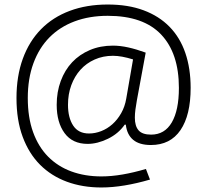

<svg xmlns="http://www.w3.org/2000/svg" viewBox="-20 -695 924 850"><path d="M374 -104Q401 -104 428 -114.5Q455 -125 477.5 -145Q500 -165 516.5 -194Q533 -223 539 -259L569 -432Q543 -440 521 -444Q499 -448 480 -448Q436 -448 399 -431.5Q362 -415 336 -386Q310 -357 295.5 -317.5Q281 -278 281 -231Q281 -174 304 -139Q327 -104 374 -104ZM429 135Q345 135 276 109.5Q207 84 157.5 34.5Q108 -15 80.5 -89Q53 -163 53 -261Q53 -358 81 -435Q109 -512 161.5 -565.5Q214 -619 289 -647Q364 -675 457 -675Q547 -675 615.5 -649.5Q684 -624 730.5 -576.5Q777 -529 800.5 -460.5Q824 -392 824 -306Q824 -185 779 -119Q734 -53 648 -53Q597 -53 569.5 -76Q542 -99 537 -143H532Q504 -103 457.5 -80.5Q411 -58 368 -58Q301 -58 266 -105.5Q231 -153 231 -231Q231 -288 249 -336.5Q267 -385 299.5 -419.5Q332 -454 378 -473.5Q424 -493 480 -493Q512 -493 548 -485Q584 -477 625 -462L586 -251Q582 -229 579.5 -210Q577 -191 577 -174Q577 -137 593.5 -118Q610 -99 649 -99Q709 -99 740.5 -153Q772 -207 772 -306Q772 -459 693.5 -542Q615 -625 457 -625Q376 -625 310.5 -600.5Q245 -576 199 -529.5Q153 -483 128 -415Q103 -347 103 -261Q103 -175 126.5 -110Q150 -45 193 -1.5Q236 42 296 64Q356 86 429 86Q473 86 522.5 77.5Q572 69 626 53L644 100Q586 117 531.5 126Q477 135 429 135Z"/></svg>

Font: EncodeSans
Style: Light
Weight: 300
Designer: Pablo Impallari, Andres Torresi
Foundry: Pablo Impallari, Andres Torresi
Version: Version 1.000; ttfautohint (v1.4.1)